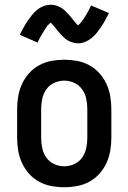

<svg xmlns="http://www.w3.org/2000/svg" viewBox="-20 -779 540 807"><path d="M250 8Q223 8 196 3Q169 -2 145 -15Q121 -28 102.5 -48.5Q84 -69 72.5 -94Q61 -119 56.5 -146Q52 -173 52 -200V-320Q52 -347 56.5 -374Q61 -401 72.5 -426Q84 -451 102.5 -471.5Q121 -492 145 -505Q169 -518 196 -523Q223 -528 250 -528Q277 -528 304 -523Q331 -518 355 -505Q379 -492 397.5 -471.5Q416 -451 427.5 -426Q439 -401 443.5 -374Q448 -347 448 -320V-200Q448 -173 443.5 -146Q439 -119 427.5 -94Q416 -69 397.5 -48.5Q379 -28 355 -15Q331 -2 304 3Q277 8 250 8ZM250 -80Q272 -80 292.5 -89.5Q313 -99 325.5 -117Q338 -135 342.5 -156.5Q347 -178 347 -200V-320Q347 -342 342.5 -363.5Q338 -385 325.5 -403Q313 -421 292.5 -430.5Q272 -440 250 -440Q228 -440 207.5 -430.5Q187 -421 174.5 -403Q162 -385 157.5 -363.5Q153 -342 153 -320V-200Q153 -178 157.5 -156.5Q162 -135 174.5 -117Q187 -99 207.5 -89.5Q228 -80 250 -80ZM308 -597Q300 -597 292.5 -598.5Q285 -600 278.5 -602.5Q272 -605 265 -609Q258 -613 253 -617.5Q248 -622 242 -628Q236 -634 231 -639.5Q226 -645 221.5 -651Q217 -657 211.5 -663.5Q206 -670 201.5 -675Q197 -680 193 -684Q191 -682 186.5 -678Q182 -674 180 -671.5Q178 -669 176 -666Q174 -663 171.5 -659.5Q169 -656 166.5 -652Q164 -648 161.5 -643.5Q159 -639 156 -634.5Q153 -630 150 -624.5Q147 -619 144 -613Q141 -607 138 -600L63 -633Q72 -651 80.5 -666Q89 -681 97.5 -693Q106 -705 114.5 -716Q123 -727 135 -737Q147 -747 162 -753Q177 -759 193 -759Q201 -759 208.5 -757.5Q216 -756 222.5 -753.5Q229 -751 236 -747Q243 -743 248 -738.5Q253 -734 259 -728Q265 -722 270 -716.5Q275 -711 279.5 -705.5Q284 -700 289.5 -693Q295 -686 299 -681.5Q303 -677 308 -672Q310 -674 314.5 -678.5Q319 -683 321 -685.5Q323 -688 325 -691Q327 -694 329.5 -697Q332 -700 334.5 -704Q337 -708 339.5 -712.5Q342 -717 345 -722Q348 -727 351 -732.5Q354 -738 357 -744Q360 -750 363 -756L438 -724Q429 -706 420.5 -691Q412 -676 403.5 -663.5Q395 -651 386.5 -640.5Q378 -630 366 -620Q354 -610 339 -603.5Q324 -597 308 -597Z"/></svg>

Font: Iosevka Custom Semibold
Style: Regular
Weight: 600
Designer: Belleve Invis
Foundry: Belleve Invis
Version: Version 27.0.2; ttfautohint (v1.8.4)